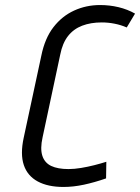

<svg xmlns="http://www.w3.org/2000/svg" viewBox="-20 -731 556 762"><path d="M483 -622 516 -677Q486 -694 450.5 -702.5Q415 -711 377 -711Q322 -711 274 -689Q226 -667 192 -623Q158 -579 144 -510L74 -184Q60 -119 74.5 -76Q89 -33 129.5 -11Q170 11 232 11Q271 11 313 2Q355 -7 401 -23L402 -89Q380 -82 354.5 -75.5Q329 -69 302 -64.5Q275 -60 252 -60Q209 -60 183 -72.5Q157 -85 148 -113Q139 -141 149 -186L219 -514Q228 -560 250 -588Q272 -616 306 -629Q340 -642 384 -642Q409 -642 434.5 -637Q460 -632 483 -622Z"/></svg>

Font: Advent Pro Medium
Style: Italic
Weight: 500
Italic angle: -12°
Version: Version 3.000